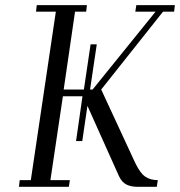

<svg xmlns="http://www.w3.org/2000/svg" viewBox="-20 -722 696 742"><path d="M53.2 0 56.2 -25.9H99.1L195.8 -676.8H119.1L122.1 -702.1H315.9L313 -676.8H270L226.1 -376H304.2L330.1 -550.8H354L328.1 -376H337.9L581.1 -676.8H502.9L506.8 -702.1H655.8L652.8 -676.8H609.9L371.1 -376L502.9 -91.8Q521.5 -53.2 541 -39.6Q560.5 -25.9 589.8 -25.9L585.9 0H513.2Q485.8 0 468.3 -9Q450.7 -18.1 439.9 -41L317.9 -313L297.9 -176.8H273.9L298.8 -350.1H223.1L174.8 -25.9H250L246.1 0Z"/></svg>

Font: Dehuti Alt
Style: Italic
Weight: 400
Version: Version 1.2